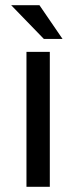

<svg xmlns="http://www.w3.org/2000/svg" viewBox="-20 -720 294 740"><path d="M82 0V-520H172V0ZM149 -570 23 -700H132L221 -570Z"/></svg>

Font: Hedvig Letters Sans
Style: Regular
Weight: 400
Designer: Alexander Örn & Tor Weibull
Foundry: Kanon Foundry
Version: Version 1.000; ttfautohint (v1.8.4.7-5d5b)